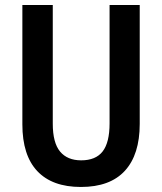

<svg xmlns="http://www.w3.org/2000/svg" viewBox="-20 -734 645 764"><path d="M536 -241Q536 -119 477 -54.5Q418 10 302 10Q188 10 128.5 -53Q69 -116 69 -239V-714H190V-242Q190 -166 219 -131Q248 -96 303 -96Q361 -96 388.5 -131.5Q416 -167 416 -243V-714H536Z"/></svg>

Font: Noto Sans Khmer UI Condensed SemiBold
Style: Regular
Weight: 600
Width: 3
Designer: Danh Hong and the Monotype Design Team
Foundry: Monotype Imaging Inc.
Version: Version 2.002; ttfautohint (v1.8.4.7-5d5b)